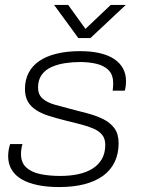

<svg xmlns="http://www.w3.org/2000/svg" viewBox="-20 -745 569 777"><path d="M219 12Q171 12 132.5 4Q94 -4 67.5 -19.5Q41 -35 27 -58.5Q13 -82 13 -113Q13 -125 15 -137.5Q17 -150 21 -162H71Q68 -153 66.5 -142Q65 -131 65 -122Q65 -87 86 -67.5Q107 -48 143 -40.5Q179 -33 224 -33Q263 -33 296 -40Q329 -47 353.5 -62Q378 -77 392 -101Q406 -125 406 -159Q406 -183 394 -198.5Q382 -214 359.5 -224Q337 -234 308 -241.5Q279 -249 246 -257Q210 -266 179.5 -275.5Q149 -285 127 -299Q105 -313 93 -333.5Q81 -354 81 -385Q81 -421 95.5 -449.5Q110 -478 138 -497.5Q166 -517 208 -527.5Q250 -538 304 -538Q349 -538 383.5 -530Q418 -522 441.5 -506.5Q465 -491 477.5 -468.5Q490 -446 490 -416Q490 -407 489 -398.5Q488 -390 485 -378H436Q437 -386 437.5 -393.5Q438 -401 438 -408Q438 -443 419 -461.5Q400 -480 369.5 -487Q339 -494 304 -494Q274 -494 244 -489.5Q214 -485 189 -474Q164 -463 149 -442.5Q134 -422 134 -391Q134 -362 152.5 -346Q171 -330 201 -321.5Q231 -313 266 -304Q301 -295 335 -286Q369 -277 397.5 -263Q426 -249 443 -226Q460 -203 460 -165Q460 -123 444 -89.5Q428 -56 397 -33.5Q366 -11 321.5 0.5Q277 12 219 12ZM489 -725 346 -591H297L199 -725H256L336 -614H311L428 -725Z"/></svg>

Font: Archivo SemiExpanded Thin
Style: Italic
Weight: 250
Width: 6
Italic angle: -10°
Designer: Hector Gatti
Foundry: Omnibus-Type
Version: Version 2.001